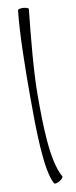

<svg xmlns="http://www.w3.org/2000/svg" viewBox="-93 -839 348 884"><g transform="rotate(-10 80.5 -397.0)"><path d="M60 -802C48 -694 46 -534 46 -400C46 -259 47 -54 85 12C87 16 99 14 111 7C123 0 130 -9 128 -13C82 -94 81 -267 81 -400C81 -508 96 -666 110 -798C111 -802 100 -807 86 -808C72 -809 61 -806 60 -802Z"/></g></svg>

Font: Nupuram Condensed Thin
Style: Regular
Weight: 100
Width: 3
Designer: Santhosh Thottingal (santhosh.thottingal@gmail.com)
Foundry: SMC
Version: Version 1.000